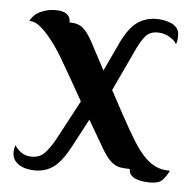

<svg xmlns="http://www.w3.org/2000/svg" viewBox="-42 -510 582 573"><g transform="rotate(5 249.0 -224.0)"><path d="M27 -429Q37 -449 58 -458.5Q79 -468 102 -468Q147 -468 147 -435Q173 -435 187.5 -422.5Q202 -410 217 -382L260 -301L300 -386Q321 -431 346 -449.5Q371 -468 405 -468Q415 -468 426.5 -466Q438 -464 448.5 -459.5Q459 -455 466 -446.5Q473 -438 473 -425Q473 -420 472.5 -413Q472 -406 469 -398Q462 -410 446 -419Q430 -428 411 -428Q388 -428 375 -412.5Q362 -397 350 -371L291 -245L331 -171Q355 -127 373.5 -97.5Q392 -68 409.5 -51Q427 -34 444.5 -27Q462 -20 484 -20Q473 1 462.5 10.5Q452 20 426 20Q417 20 406 18.5Q395 17 385.5 13.5Q376 10 370 3Q364 -4 364 -15Q348 -15 336 -17Q324 -19 313.5 -26.5Q303 -34 292.5 -48Q282 -62 269 -86L231 -151L187 -68Q164 -24 140 -5Q116 14 82 14Q72 14 60.5 12Q49 10 38.5 4.5Q28 -1 21 -10.5Q14 -20 14 -36Q14 -44 18 -56Q25 -44 38 -35Q51 -26 69 -26Q93 -26 108 -42Q123 -58 137 -83L201 -203L163 -270Q151 -290 135.5 -317.5Q120 -345 102 -369.5Q84 -394 65 -411.5Q46 -429 27 -429Z"/></g></svg>

Font: Milonga
Style: Regular
Weight: 400
Designer: Pablo Impallari, Brenda Gallo, Rodrigo Fuenzalida
Foundry: Pablo Impallari, Brenda Gallo, Rodrigo Fuenzalida
Version: Version 1.000; ttfautohint (v0.93) -l 8 -r 50 -G 200 -x 14 -